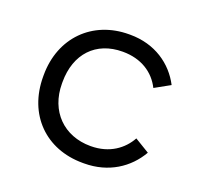

<svg xmlns="http://www.w3.org/2000/svg" viewBox="-99 -634 772 747"><g transform="rotate(20 286.5 -260.0)"><path d="M315 6H321C422 6 498 -45 540 -118L479 -155C452 -106 400 -66 322 -66H321C211 -66 134 -142 134 -257V-263C134 -380 204 -454 314 -454H315C391 -454 446 -418 474 -362L537 -397C498 -472 422 -526 319 -526H314C164 -526 56 -419 56 -263V-257C56 -100 162 6 315 6Z"/></g></svg>

Font: Fixel Display Regular
Style: Regular
Weight: 400
Designer: AlfaBravo + MacPaw
Foundry: Kyrylo Tkachov, Marchela Mozhyna, Serhii Makarenko, Maria Weinstein, Zakhar Kryvoshyya
Version: Version 1.211